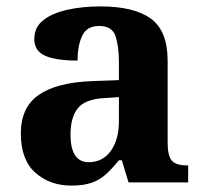

<svg xmlns="http://www.w3.org/2000/svg" viewBox="-20 -569 639 599"><path d="M202 10Q136 10 90.5 -30Q45 -70 45 -153Q45 -234 101 -273Q157 -312 269 -316L351 -319V-374Q351 -424 340.5 -456Q330 -488 289 -488Q251 -488 236.5 -457.5Q222 -427 222 -380Q155 -380 121 -395Q87 -410 87 -447Q87 -484 115 -506Q143 -528 190 -538.5Q237 -549 293 -549Q398 -549 450.5 -511Q503 -473 503 -379V-124Q503 -83 516 -68Q529 -53 563 -53H567V0H381L360 -69H351Q329 -42 309.5 -24.5Q290 -7 265 1.5Q240 10 202 10ZM257 -63Q300 -63 325.5 -98Q351 -133 351 -191V-266L306 -263Q246 -260 223 -231.5Q200 -203 200 -149Q200 -63 257 -63Z"/></svg>

Font: Noto Serif Yezidi
Style: Bold
Weight: 700
Designer: Dalton Maag Ltd
Foundry: Dalton Maag Ltd
Version: Version 1.001; ttfautohint (v1.8.4.7-5d5b)